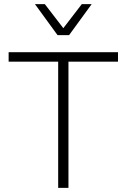

<svg xmlns="http://www.w3.org/2000/svg" viewBox="-20 -914 616 934"><path d="M426 -894 316 -743H260L150 -894H198L288 -777L378 -894ZM554 -660V-614H313V0H263V-614H22V-660Z"/></svg>

Font: Elaine Sans Light
Style: Regular
Weight: 300
Designer: Wei Huang
Foundry: Wei Huang
Version: Version 2.001;December 24, 2019;FontCreator 12.0.0.2547 64-b